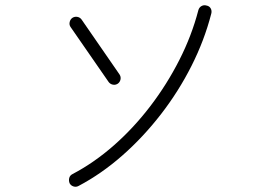

<svg xmlns="http://www.w3.org/2000/svg" viewBox="-20 -724 1040 728"><path d="M278 -19Q269 -14 259 -17Q249 -20 244 -29Q240 -39 242.5 -49Q245 -59 255 -64Q337 -107 412 -173Q487 -239 550 -321.5Q613 -404 660 -496.5Q707 -589 732 -685Q735 -696 744 -701Q753 -706 763 -703Q774 -701 779 -692Q784 -683 781 -672Q755 -571 706 -474Q657 -377 590 -290.5Q523 -204 444 -134.5Q365 -65 278 -19ZM427 -407Q418 -401 408 -403Q398 -405 392 -413L248 -621Q242 -629 244 -639.5Q246 -650 254 -656Q263 -662 273.5 -660Q284 -658 290 -649L433 -442Q439 -433 437 -423Q435 -413 427 -407Z"/></svg>

Font: Zen Kurenaido
Style: Regular
Weight: 400
Designer: Yoshimichi Ohira
Foundry: Positype
Version: Version 1.001